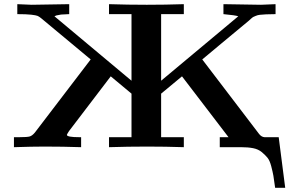

<svg xmlns="http://www.w3.org/2000/svg" viewBox="-20 -706 1406 921"><path d="M46.9 0V-47.9H71.8Q110.8 -47.9 122.8 -51.5Q134.8 -55.2 147 -69.8L415 -420.9L176.8 -619.1Q167 -627 159.9 -629.9Q152.8 -632.8 129.9 -635.5Q106.9 -638.2 63 -638.2V-686L131.8 -683.1L312 -686V-638.2L272.9 -636.2L250 -631.8L241.2 -627.9L610.8 -318.8V-638.2H502.9V-686Q592.8 -683.1 684.1 -683.1Q773.9 -683.1 861.8 -686V-638.2H752.9V-318.8L1123 -627.9Q1109.9 -632.8 1051.8 -638.2V-686L1231.9 -683.1L1301.8 -686V-638.2Q1274.9 -638.2 1256.3 -637.2Q1237.8 -636.2 1226.8 -635Q1215.8 -633.8 1207 -629.9Q1198.2 -626 1195.6 -625Q1192.9 -624 1184.8 -616.9Q1176.8 -609.9 1173.8 -606.9Q1096.7 -543 1044.4 -499.5Q992.2 -456.1 975.6 -442.1Q959 -428.2 950.2 -420.9L1223.1 -63Q1234.4 -48.8 1249 -47.9H1316.9L1348.1 194.8H1299.8Q1294.9 156.7 1291.5 137.5Q1288.1 118.2 1281 91.1Q1273.9 64 1263.4 51Q1252.9 38.1 1236.1 23.9Q1219.2 9.8 1194.6 4.9Q1169.9 0 1136.2 0H1034.2V-47.9H1076.2L853 -339.8L752.9 -256.8V-47.9H861.8V0Q773.9 -2.9 686 -2.9Q594.2 -2.9 502.9 0V-47.9H610.8V-256.8L511.2 -339.8L311 -77.1Q301.3 -62 300.8 -59.1Q300.8 -47.9 361.8 -47.9H369.1V0Q282.2 -2.9 193.8 -2.9Q135.7 -2.9 46.9 0Z"/></svg>

Font: CMU Serif
Style: Bold
Weight: 700
Version: Version 0.7.0